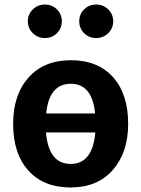

<svg xmlns="http://www.w3.org/2000/svg" viewBox="-20 -812 624 848"><path d="M178 -644Q147 -644 125 -665.5Q103 -687 103 -718Q103 -749 125 -770.5Q147 -792 178 -792Q210 -792 231.5 -770.5Q253 -749 253 -718Q253 -687 231.5 -665.5Q210 -644 178 -644ZM404 -644Q373 -644 351.5 -665.5Q330 -687 330 -718Q330 -749 351.5 -770.5Q373 -792 404 -792Q436 -792 458 -770.5Q480 -749 480 -718Q480 -687 458 -665.5Q436 -644 404 -644ZM546 -265Q546 -138 478 -61Q410 16 292 16Q173 16 105.5 -58.5Q38 -133 38 -265Q38 -393 106 -469.5Q174 -546 293 -546Q412 -546 479 -471.5Q546 -397 546 -265ZM293 -442Q197 -442 184 -311H400Q387 -442 293 -442ZM401 -227H183Q195 -88 292 -88Q389 -88 401 -227Z"/></svg>

Font: Fira Sans SemiBold
Style: Regular
Weight: 600
Designer: bBox Type GmbH & Carrois Corporate GbR & Edenspiekermann AG
Foundry: bBox Type GmbH & Carrois Corporate GbR & Edenspiekermann AG
Version: Version 4.301;PS 004.301;hotconv 1.0.88;makeotf.lib2.5.64775